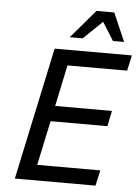

<svg xmlns="http://www.w3.org/2000/svg" viewBox="-60 -963 739 1010"><g transform="rotate(5 309.0 -458.0)"><path d="M518 -317H218L168 -82H501L483 0H57L206 -699H614L596 -617H281L235 -399H535ZM280 -766 408 -916H502L567 -766H508L448 -862L348 -766Z"/></g></svg>

Font: Fragment Mono SC
Style: Italic
Weight: 400
Italic angle: -12°
Monospace: yes
Designer: Wei Huang based on Nimbus Sans by URW Studio, based on Helvetica by Max Miedinger.
Foundry: Wei Huang
Version: Version 1.012; ttfautohint (v1.8.4.7-5d5b)